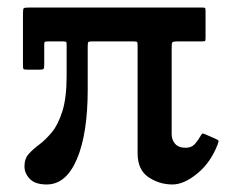

<svg xmlns="http://www.w3.org/2000/svg" viewBox="-20 -480 620 510"><path d="M526 -450V-381.5Q526 -373.5 525.2 -371.8Q524.5 -370 516 -370H452Q439 -370 437.5 -367.2Q436 -364.5 436 -351.5V-123.5Q436 -108.5 445.2 -98Q454.5 -87.5 472.5 -87.5Q484.5 -87.5 492.2 -92.8Q500 -98 511 -116Q515 -123 517 -124.8Q519 -126.5 527 -122.5L551 -112Q559 -108.5 560.2 -106.5Q561.5 -104.5 558 -96Q539.5 -48 504 -19Q468.5 10 438 10Q403 10 374.2 -9.5Q345.5 -29 345.5 -73V-357.5Q345.5 -366 344.5 -368Q343.5 -370 335 -370H225Q216 -370 214.5 -368.2Q213 -366.5 213 -357.5V-243Q213 -124.5 184.2 -57.2Q155.5 10 104 10Q73.5 10 59.2 -4.8Q45 -19.5 45 -38Q45 -58.5 56.2 -71Q67.5 -83.5 84.2 -96Q101 -108.5 117.8 -128.8Q134.5 -149 145.8 -184.8Q157 -220.5 157 -279.5V-358Q157 -366 156.2 -368Q155.5 -370 147 -370H107Q99 -370 98.2 -367.8Q97.5 -365.5 97.5 -357.5V-309.5Q97.5 -300 96.2 -297.5Q95 -295 85 -295H53Q43.5 -295 42.2 -296.8Q41 -298.5 41 -308V-444Q41 -456.5 43.2 -458.2Q45.5 -460 58 -460H515Q523 -460 524.5 -459Q526 -458 526 -450Z"/></svg>

Font: Besley* Condensed
Style: Regular
Weight: 400
Width: 3
Designer: Owen Earl
Foundry: indestructible type*
Version: Version 3.000; ttfautohint (v1.8.3)